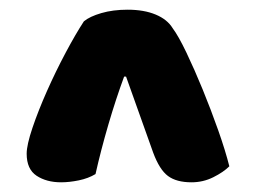

<svg xmlns="http://www.w3.org/2000/svg" viewBox="-20 -706 528 396"><path d="M153 -662Q165 -672 189 -679Q213 -686 243 -686Q277 -686 301 -676Q325 -666 336 -648Q348 -632 364.5 -597.5Q381 -563 398 -521.5Q415 -480 430 -437.5Q445 -395 453 -363Q441 -351 420 -340.5Q399 -330 375 -330Q344 -330 326.5 -343Q309 -356 296 -391L240 -548H236Q219 -502 203.5 -449Q188 -396 177 -347Q162 -338 142.5 -334Q123 -330 106 -330Q76 -330 55.5 -343.5Q35 -357 35 -389Q35 -407 47 -442.5Q59 -478 77 -518.5Q95 -559 115.5 -597.5Q136 -636 153 -662Z"/></svg>

Font: Baloo Bhaijaan
Style: Regular
Weight: 400
Designer: Devika Bhansali and Ek Type
Foundry: Ek Type
Version: Version 1.443;PS 1.000;hotconv 16.6.51;makeotf.lib2.5.65220;